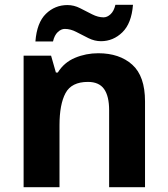

<svg xmlns="http://www.w3.org/2000/svg" viewBox="-20 -777 697 797"><path d="M388 -556Q476 -556 529 -508.5Q582 -461 582 -356V0H433V-319Q433 -378 412 -407.5Q391 -437 345 -437Q277 -437 252 -390.5Q227 -344 227 -257V0H78V-546H192L212 -476H220Q246 -518 291.5 -537Q337 -556 388 -556ZM127 -605Q133 -683 170.5 -719.5Q208 -756 260 -756Q287 -756 312.5 -743Q338 -730 362.5 -717.5Q387 -705 410 -705Q425 -705 439 -718Q453 -731 459 -757H532Q526 -680 488 -643Q450 -606 399 -606Q373 -606 347.5 -618.5Q322 -631 297.5 -644Q273 -657 249 -657Q234 -657 220 -644Q206 -631 200 -605Z"/></svg>

Font: Noto Sans Bamum
Style: Bold
Weight: 700
Designer: Monotype Design Team
Foundry: Monotype Imaging Inc.
Version: Version 2.002; ttfautohint (v1.8.4.7-5d5b)